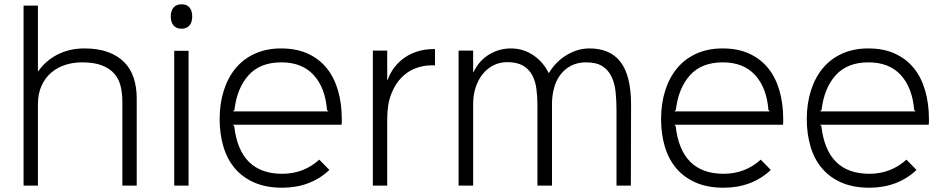

<svg xmlns="http://www.w3.org/2000/svg" viewBox="-20 -866 4410 896"><path d="M618 -407V0H551V-392Q551 -430 543 -463.5Q535 -497 514 -521.5Q493 -546 456.5 -560.5Q420 -575 363 -575Q321 -575 284 -563Q247 -551 218.5 -526.5Q190 -502 173.5 -465Q157 -428 157 -379V0H90V-840H157V-534H159Q194 -584 249.5 -612Q305 -640 374 -640Q438 -640 484 -623Q530 -606 560 -575.5Q590 -545 604 -502Q618 -459 618 -407Z M877 -789Q877 -762 864 -747Q851 -732 827 -732Q803 -732 790 -747Q777 -762 777 -789Q777 -816 790 -831Q803 -846 827 -846Q852 -846 864.5 -831Q877 -816 877 -789ZM860 0H793V-629H860Z M1575 -310Q1575 -302 1575 -296Q1575 -290 1574 -284H1066L1073 -278Q1098 -55 1297 -55Q1348 -55 1391.5 -72Q1435 -89 1470 -121L1517 -73Q1474 -32 1418.5 -11Q1363 10 1297 10Q1222 10 1167 -14Q1112 -38 1076 -80.5Q1040 -123 1022.5 -182Q1005 -241 1005 -310Q1005 -383 1024.5 -444Q1044 -505 1080.5 -548.5Q1117 -592 1170.5 -616Q1224 -640 1292 -640Q1364 -640 1417 -615.5Q1470 -591 1505 -547.5Q1540 -504 1557.5 -443Q1575 -382 1575 -310ZM1513 -346 1506 -353Q1498 -456 1444 -515.5Q1390 -575 1293 -575Q1194 -575 1140 -515Q1086 -455 1074 -353L1067 -346Z M2010 -561H1993Q1956 -561 1919.5 -547.5Q1883 -534 1853.5 -504Q1824 -474 1805.5 -426.5Q1787 -379 1787 -311V0H1720V-630H1787V-493H1789Q1802 -529 1824 -556Q1846 -583 1874 -601Q1902 -619 1935 -628Q1968 -637 2003 -637H2010Z M2925 -376 2924 0H2857V-351Q2857 -395 2853 -435.5Q2849 -476 2834.5 -507Q2820 -538 2792 -556.5Q2764 -575 2715 -575Q2674 -575 2643.5 -558.5Q2613 -542 2593.5 -515Q2574 -488 2565 -453Q2556 -418 2556 -381V0H2488V-377Q2488 -417 2483 -453Q2478 -489 2463 -516.5Q2448 -544 2420 -560Q2392 -576 2347 -576Q2312 -576 2282.5 -561Q2253 -546 2232 -519.5Q2211 -493 2199.5 -457.5Q2188 -422 2188 -380V0H2120V-630H2188V-530H2190Q2216 -584 2263 -612Q2310 -640 2364 -640Q2422 -640 2468.5 -608.5Q2515 -577 2540 -526H2542Q2574 -579 2625 -609.5Q2676 -640 2731 -640Q2828 -640 2876.5 -576Q2925 -512 2925 -376Z M3635 -310Q3635 -302 3635 -296Q3635 -290 3634 -284H3126L3133 -278Q3158 -55 3357 -55Q3408 -55 3451.5 -72Q3495 -89 3530 -121L3577 -73Q3534 -32 3478.5 -11Q3423 10 3357 10Q3282 10 3227 -14Q3172 -38 3136 -80.5Q3100 -123 3082.5 -182Q3065 -241 3065 -310Q3065 -383 3084.5 -444Q3104 -505 3140.5 -548.5Q3177 -592 3230.5 -616Q3284 -640 3352 -640Q3424 -640 3477 -615.5Q3530 -591 3565 -547.5Q3600 -504 3617.5 -443Q3635 -382 3635 -310ZM3573 -346 3566 -353Q3558 -456 3504 -515.5Q3450 -575 3353 -575Q3254 -575 3200 -515Q3146 -455 3134 -353L3127 -346Z M4315 -310Q4315 -302 4315 -296Q4315 -290 4314 -284H3806L3813 -278Q3838 -55 4037 -55Q4088 -55 4131.5 -72Q4175 -89 4210 -121L4257 -73Q4214 -32 4158.5 -11Q4103 10 4037 10Q3962 10 3907 -14Q3852 -38 3816 -80.5Q3780 -123 3762.5 -182Q3745 -241 3745 -310Q3745 -383 3764.5 -444Q3784 -505 3820.5 -548.5Q3857 -592 3910.5 -616Q3964 -640 4032 -640Q4104 -640 4157 -615.5Q4210 -591 4245 -547.5Q4280 -504 4297.5 -443Q4315 -382 4315 -310ZM4253 -346 4246 -353Q4238 -456 4184 -515.5Q4130 -575 4033 -575Q3934 -575 3880 -515Q3826 -455 3814 -353L3807 -346Z"/></svg>

Font: TypoPRO Sinkin Sans
Style: 300 Light
Weight: 300
Designer: Keith Bates
Foundry: K-Type
Version: Sinkin Sans (version 1.0)  by Keith Bates   •   © 2014   www